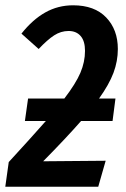

<svg xmlns="http://www.w3.org/2000/svg" viewBox="-35 -705 475 725"><path d="M339 -333H401L390 -248H271Q214 -183 128 -96L364 -98L336 0H-15L-2 -93Q79 -181 138 -248H59L71 -333H208Q251 -389 268.5 -430Q286 -471 286 -513Q286 -550 269.5 -569Q253 -588 224 -588Q195 -588 169.5 -571.5Q144 -555 111 -520L46 -578Q88 -631 136 -658Q184 -685 241 -685Q322 -685 366 -639Q410 -593 410 -520Q410 -474 393.5 -430Q377 -386 339 -333Z"/></svg>

Font: Fira Sans Extra Condensed Medium
Style: Italic
Weight: 500
Width: 3
Italic angle: -8°
Designer: Carrois Corporate & Edenspiekermann AG
Foundry: Carrois Corporate GbR & Edenspiekermann AG
Version: Version 4.203